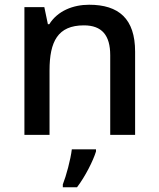

<svg xmlns="http://www.w3.org/2000/svg" viewBox="-20 -569 670 810"><path d="M356 -549C288 -549 223 -523 188 -467H182L167 -539H83V0H189V-272C189 -394 224 -462 334 -462C410 -462 445 -420 445 -336V0H550V-351C550 -490 481 -549 356 -549ZM385 70V61H283C278 104 259 174 245 209V221H305C340 175 373 109 385 70Z"/></svg>

Font: Noto Sans Bamum Medium
Style: Regular
Weight: 500
Designer: Monotype Design Team
Foundry: Monotype Imaging Inc.
Version: Version 2.002